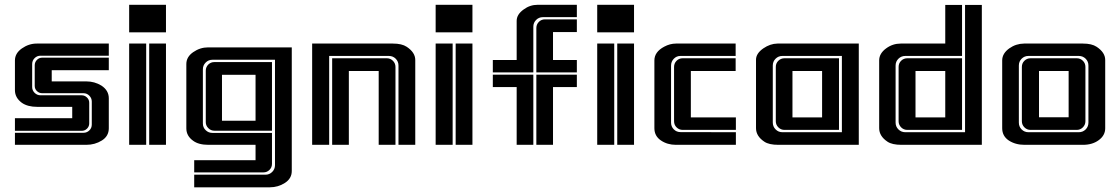

<svg xmlns="http://www.w3.org/2000/svg" viewBox="-20 -611 4726 810"><path d="M324.7 -59.1H43V-112.3H284.7V-160.2H137.2Q96.7 -160.2 72.3 -177.2Q43 -198.7 43 -230.5V-356Q43 -386.2 72.3 -406.7Q101.6 -427.2 134.8 -427.2H439V-376H150.9Q136.2 -376 126 -365.7Q115.7 -355.5 115.7 -340.8V-243.7Q115.7 -229.5 126.2 -219.2Q136.7 -209 150.9 -209H324.7Q337.4 -209 346.9 -199.7Q356.4 -190.4 356.4 -177.7V-90.3Q356.4 -77.6 347.2 -68.4Q337.9 -59.1 324.7 -59.1ZM407.7 -250Q439 -229.5 439 -196.3V-69.8Q439 -36.6 409.7 -18.3Q380.4 0 344.2 0H43V-50.8H332Q346.7 -50.8 356.9 -60.8Q367.2 -70.8 367.2 -85.4V-182.6Q367.2 -196.8 356.9 -207.3Q346.7 -217.8 332 -217.8H157.7Q145 -217.8 135.7 -226.8Q126.5 -235.8 126.5 -248.5V-335.9Q126.5 -348.6 135.7 -358.2Q145 -367.7 157.7 -367.7H439V-314.9H198.2V-267.6H344.2Q378.9 -267.6 407.7 -250Z M680.2 -590.8V-474.6H524.9V-590.8ZM680.2 -427.2V0H609.4V-427.2ZM596.7 -427.2V0H524.9V-427.2Z M799.3 179.2V126H1100.1Q1116.7 126 1128.4 114.3Q1140.1 102.5 1140.1 85.9V-358.9H876Q859.4 -358.9 847.7 -347.2Q835.9 -335.4 835.9 -318.8V-89.8Q835.9 -73.2 847.7 -61.8Q859.4 -50.3 876 -50.3H1127.4V80.6Q1127.4 95.2 1116.9 105.7Q1106.4 116.2 1091.8 116.2H799.3V64.9H1058.1V0H859.4Q817.9 0 794.9 -17.1Q766.1 -37.6 766.1 -69.3V-340.8Q766.1 -371.1 795.2 -391.1Q824.2 -411.1 857.4 -411.1H1210.9V110.4Q1210.9 142.1 1182.1 160.6Q1153.3 179.2 1118.2 179.2ZM858.9 -338.9Q869.6 -349.1 884.3 -349.1H1127.4V-59.6H884.3Q869.6 -59.6 858.9 -70.3Q848.1 -81.1 848.1 -95.7V-313Q848.1 -328.1 858.9 -338.9ZM916.5 -295.4V-101.6H1058.1V-295.4Z M1611.8 -365.2Q1627 -365.2 1637.7 -354.5Q1648.4 -343.8 1648.4 -328.6V0H1577.6V-311.5H1451.7V0H1381.3V-365.2ZM1637.7 -427.2Q1675.3 -427.2 1695.8 -413.6Q1731.9 -389.6 1731.9 -357.9V0H1661.1V-334.5Q1661.1 -351.6 1649.4 -363.3Q1637.7 -375 1620.6 -375H1368.7V0H1296.9V-427.2Z M1973.1 -590.8V-474.6H1817.9V-590.8ZM1973.1 -427.2V0H1902.3V-427.2ZM1889.6 -427.2V0H1817.9V-427.2Z M2242.7 -492.7Q2242.7 -507.8 2253.2 -518.6Q2263.7 -529.3 2278.8 -529.3H2413.6V-475.6H2313V-357.9H2413.6V-305.7H2242.7ZM2413.6 -295.9V-243.7H2313V0H2242.7V-295.9ZM2059.1 -243.7V-295.9H2230V0H2159.7V-243.7ZM2159.7 -357.9V-519.5Q2159.7 -519.5 2159.7 -522.9Q2159.7 -550.3 2189.5 -571.3Q2215.8 -590.8 2248.5 -590.8H2413.6V-538.6H2270Q2253.4 -538.6 2241.7 -526.9Q2230 -515.1 2230 -498.5V-305.7H2059.1V-357.9Z M2654.8 -590.8V-474.6H2499.5V-590.8ZM2654.8 -427.2V0H2584V-427.2ZM2571.3 -427.2V0H2499.5V-427.2Z M3083.5 -427.2V-375H2850.6Q2834 -375 2822.5 -363Q2811 -351.1 2811 -334V-93.8Q2811 -77.1 2822.5 -65.4Q2834 -53.7 2850.6 -53.7L3084.5 -53.2V0H2831.5Q2795.4 0 2768.1 -18.6Q2740.7 -37.1 2740.7 -70.3V-356Q2740.7 -392.1 2782.2 -414.1Q2806.6 -427.2 2832 -427.2ZM2859.9 -365.2H3083.5V-311.5H2894.5V-115.7H3084.5V-63H2860.4Q2845.2 -63 2834.5 -73.5Q2823.7 -84 2823.7 -99.6V-328.6Q2823.7 -343.8 2834.2 -354.5Q2844.7 -365.2 2859.9 -365.2Z M3448.2 -311.5H3323.2V-115.7H3448.2ZM3252.9 -328.6Q3252.9 -344.2 3263.7 -354.7Q3274.4 -365.2 3289.6 -365.2H3519.5V-63H3289.6Q3274.4 -63 3263.7 -73.7Q3252.9 -84.5 3252.9 -99.6ZM3531.7 -53.2V-375H3280.8Q3263.7 -375 3252 -363.3Q3240.2 -351.6 3240.2 -334.5V-94.2Q3240.2 -77.1 3252 -65.2Q3263.7 -53.2 3280.8 -53.2ZM3169.4 -356Q3169.4 -356 3169.4 -358.9Q3169.4 -385.7 3200.7 -407.2Q3229.5 -426.8 3259.8 -427.2H3603V0H3263.7Q3224.1 0 3204.6 -13.2Q3169.4 -36.6 3169.4 -70.3Z M3967.8 -311.5H3842.3V-115.7H3967.8ZM3771 -328.6Q3771 -344.2 3781.7 -354.7Q3792.5 -365.2 3807.6 -365.2H4038.6V-63H3807.6Q3792.5 -63 3781.7 -73.7Q3771 -84.5 3771 -99.6ZM3689 -356Q3689 -385.7 3718.8 -407.2Q3746.1 -427.2 3779.8 -427.2Q3780.3 -427.2 3781.2 -427.2H3967.8V-590.3H4038.6V-375H3799.3Q3782.2 -375 3770.3 -363.3Q3758.3 -351.6 3758.3 -334.5V-93.8Q3758.3 -76.7 3770.3 -64.9Q3782.2 -53.2 3799.3 -53.2H4051.3V-590.3H4122.1V0H3783.2Q3743.7 0 3724.1 -13.2Q3689 -36.6 3689 -70.3Z M4488.3 -311.5H4363.3V-116.2H4488.3ZM4291 -328.6Q4291 -344.2 4301.8 -354.7Q4312.5 -365.2 4327.6 -365.2H4522.5Q4537.6 -365.2 4548.3 -354.7Q4559.1 -344.2 4559.1 -328.6V-99.6Q4559.1 -84.5 4548.3 -73.7Q4537.6 -63 4522.5 -63H4327.6Q4312.5 -63 4301.8 -73.7Q4291 -84.5 4291 -99.6ZM4531.2 -53.2Q4548.3 -53.2 4560.1 -64.9Q4571.8 -76.7 4571.8 -93.8V-334.5Q4571.8 -351.6 4560.1 -363.3Q4548.3 -375 4531.2 -375H4318.8Q4301.8 -375 4290 -363.3Q4278.3 -351.6 4278.3 -334.5V-93.8Q4278.3 -76.7 4290 -64.9Q4301.8 -53.2 4318.8 -53.2ZM4208 -356Q4208 -385.7 4238.3 -407.2Q4266.1 -426.8 4300.3 -427.2H4548.8Q4585.9 -427.2 4606.4 -413.6Q4642.6 -389.6 4642.6 -357.9V-69.8Q4642.6 -39.1 4614.3 -19Q4587.9 0 4548.8 0H4302.2Q4263.7 0 4235.4 -18.6Q4208 -37.1 4208 -70.3Z"/></svg>

Font: Ebtekar Inline 2
Style: Inline-2
Weight: 500
Designer: Arman Khorramak
Foundry: Arman Khorramak
Version: Version 2.000